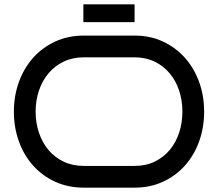

<svg xmlns="http://www.w3.org/2000/svg" viewBox="-20 -864 1004 884"><path d="M919.9 -350.1Q919.9 -277.3 897 -213.4Q874 -149.4 831.8 -102.1Q789.6 -54.7 730.5 -27.3Q671.4 0 599.1 0H366.2Q293.5 0 233.9 -27.3Q174.3 -54.7 132.1 -102.1Q89.8 -149.4 66.9 -213.4Q43.9 -277.3 43.9 -350.1Q43.9 -422.4 66.9 -486.1Q89.8 -549.8 132.1 -597.4Q174.3 -645 233.9 -672.6Q293.5 -700.2 366.2 -700.2H599.1Q671.4 -700.2 730.5 -672.6Q789.6 -645 831.8 -597.4Q874 -549.8 897 -486.1Q919.9 -422.4 919.9 -350.1ZM819.8 -350.1Q819.8 -401.9 804.7 -447.3Q789.6 -492.7 761 -526.6Q732.4 -560.5 691.7 -580.3Q650.9 -600.1 599.1 -600.1H366.2Q314.5 -600.1 273.2 -580.3Q231.9 -560.5 203.4 -526.6Q174.8 -492.7 159.4 -447.3Q144 -401.9 144 -350.1Q144 -298.3 159.4 -252.7Q174.8 -207 203.4 -173.1Q231.9 -139.2 273.2 -119.6Q314.5 -100.1 366.2 -100.1H599.1Q650.9 -100.1 691.7 -119.6Q732.4 -139.2 761 -173.1Q789.6 -207 804.7 -252.7Q819.8 -298.3 819.8 -350.1ZM363.8 -762.2V-844.2H599.6V-762.2Z"/></svg>

Font: Bruno Ace SC
Style: Regular
Weight: 400
Designer: Astigmatic (AOETI)
Foundry: Astigmatic (AOETI)
Version: Version 1.000